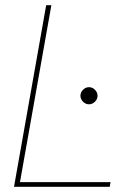

<svg xmlns="http://www.w3.org/2000/svg" viewBox="-20 -720 520 740"><path d="M34 0 158 -700H178L57 -18H406L403 0ZM323 -318Q310 -318 300 -328Q290 -338 290 -351Q290 -364 300 -374Q310 -384 323 -384Q336 -384 346 -374Q356 -364 356 -351Q356 -338 346 -328Q336 -318 323 -318Z"/></svg>

Font: DM Sans 20pt Thin
Style: Italic
Weight: 250
Italic angle: -10°
Version: Version 4.004;gftools[0.9.30]